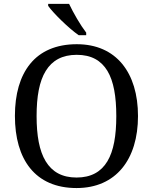

<svg xmlns="http://www.w3.org/2000/svg" viewBox="-20 -951 782 981"><path d="M685.1 -357.9C685.1 -469.2 657.2 -560.5 604 -625C550.8 -689 473.1 -725.1 372.1 -725.1C266.1 -725.1 186.5 -689 134.3 -625C82 -561 56.2 -469.7 56.2 -358.9C56.2 -136.7 159.2 9.8 371.1 9.8C572.3 9.8 685.1 -136.2 685.1 -357.9ZM167 -357.9C167 -457 180.7 -535.6 213.9 -588.9C246.6 -642.1 297.9 -670.9 372.1 -670.9C446.3 -670.9 496.6 -642.1 528.8 -588.9C561 -535.6 574.2 -457 574.2 -357.9C574.2 -258.8 561 -180.7 528.8 -127C496.6 -73.2 445.3 -43.9 371.1 -43.9C296.9 -43.9 246.1 -73.2 213.4 -127C180.7 -180.7 167 -258.8 167 -357.9ZM226.1 -920.9C252 -884.3 330.6 -806.6 382.3 -771H420.4V-784.2C390.1 -823.7 354.5 -885.7 333 -931.2H226.1Z"/></svg>

Font: The Erased English
Style: Regular
Weight: 400
Designer: Monotype Design team + ligartures altered by 180 Amsterdam
Foundry: Monotype Imaging Inc.
Version: Version 1.030;Glyphs 3.1.2 (3151)